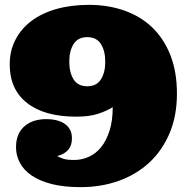

<svg xmlns="http://www.w3.org/2000/svg" viewBox="-20 -749 770 790"><path d="M443.8 -308.1Q418 -292 382.6 -280.5Q347.2 -269 293.9 -269Q163.1 -269 91.6 -325Q20 -380.9 20 -483.9Q20 -540 43.5 -585.4Q66.9 -630.9 109.4 -662.8Q151.9 -694.8 211.9 -711.9Q272 -729 346.2 -729Q424.8 -729 491.5 -705.6Q558.1 -682.1 606 -636.5Q653.8 -590.8 680.9 -522.5Q708 -454.1 708 -363.8Q708 -272.9 678 -201.4Q647.9 -129.9 594.5 -80.3Q541 -30.8 468.5 -4.9Q396 21 312 21Q242.2 21 192.1 8.1Q142.1 -4.9 109.6 -27.3Q77.1 -49.8 61.5 -79.8Q45.9 -109.9 45.9 -143.1Q45.9 -173.8 55.9 -195.8Q65.9 -217.8 83.5 -231.9Q101.1 -246.1 123 -252.4Q145 -258.8 168.9 -258.8Q220.2 -258.8 248 -238.3Q275.9 -217.8 275.9 -181.2Q275.9 -161.1 270 -147.9Q264.2 -134.8 254.6 -126.5Q245.1 -118.2 234.6 -113.5Q224.1 -108.9 214.8 -106.9Q226.1 -101.1 240.5 -95.9Q254.9 -90.8 285.2 -90.8Q316.9 -90.8 345.9 -104Q375 -117.2 396.5 -144Q418 -170.9 430.9 -211.9Q443.8 -252.9 443.8 -308.1ZM338.9 -596.2Q300.8 -596.2 283 -568.1Q265.1 -540 265.1 -495.1Q265.1 -450.2 283 -422.1Q300.8 -394 338.9 -394Q377 -394 395 -422.1Q413.1 -450.2 413.1 -495.1Q413.1 -540 395 -568.1Q377 -596.2 338.9 -596.2Z"/></svg>

Font: Ultra
Style: Regular
Weight: 400
Designer: Astigmatic (AOETI)
Foundry: Astigmatic (AOETI)
Version: Version 1.001